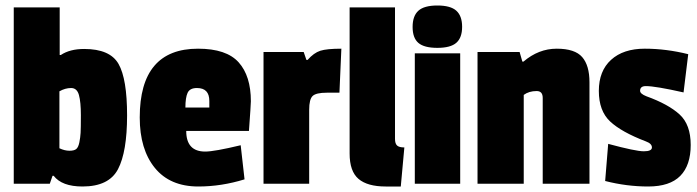

<svg xmlns="http://www.w3.org/2000/svg" viewBox="-20 -668 2535 698"><path d="M280 10Q205 10 175 -29H171L161 0H30V-641H197V-468H201Q234 -490 286 -490Q380 -490 411 -435.5Q442 -381 442 -248.5Q442 -116 409 -53Q376 10 280 10ZM196 -336V-129Q215 -120 232.5 -120Q250 -120 257.5 -126.5Q265 -133 268.5 -150.5Q272 -168 273 -185Q274 -202 274 -249.5Q274 -297 267 -322.5Q260 -348 238.5 -348Q217 -348 196 -336Z M696 -348Q670 -348 662 -330.5Q654 -313 654 -277H741V-301Q741 -348 696 -348ZM700 -491Q803 -491 847.5 -441.5Q892 -392 892 -300Q892 -288 885 -192H657Q657 -117 726 -117Q759 -117 855 -140L869 -16Q785 10 701 10Q598 10 543 -57.5Q488 -125 488 -241Q488 -491 700 -491Z M1104 -269V0H938V-479H1084L1094 -450H1098Q1121 -476 1144.5 -483.5Q1168 -491 1221 -491L1214 -331H1168Q1129 -331 1116.5 -319Q1104 -307 1104 -269Z M1251 -110V-641H1416V-163Q1416 -146 1423.5 -139Q1431 -132 1450 -132L1437 10H1382Q1316 10 1283.5 -17.5Q1251 -45 1251 -110Z M1653 0H1488V-474H1653ZM1501 -512Q1480 -530 1480 -570Q1480 -610 1501 -629Q1522 -648 1570 -648Q1618 -648 1639 -629Q1660 -610 1660 -570.5Q1660 -531 1639 -512.5Q1618 -494 1570 -494Q1522 -494 1501 -512Z M1883 -444Q1938 -491 2004 -491Q2070 -491 2096.5 -460.5Q2123 -430 2123 -369V0H1953V-312Q1953 -337 1931 -337Q1903 -337 1884 -323V0H1716V-479H1869L1879 -444Z M2482 -471 2465 -332Q2363 -355 2328 -355Q2307 -355 2307 -338Q2307 -327 2330 -318Q2410 -289 2450.5 -252Q2491 -215 2491 -141Q2491 -67 2453 -28.5Q2415 10 2336.5 10Q2258 10 2180 -10L2191 -145Q2291 -118 2320.5 -118Q2350 -118 2350 -132Q2350 -146 2328 -154Q2239 -188 2198 -226.5Q2157 -265 2157 -337.5Q2157 -410 2201.5 -450.5Q2246 -491 2324 -491Q2402 -491 2482 -471Z"/></svg>

Font: Passion One
Style: Regular
Weight: 400
Designer: Alejandro Lo Celso
Foundry: Fontstage
Version: Version 1.001